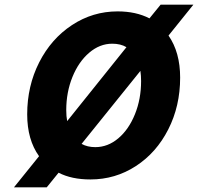

<svg xmlns="http://www.w3.org/2000/svg" viewBox="-20 -763 852 826"><path d="M705 -610Q755 -538 755 -429Q755 -307 704 -206.5Q653 -106 564.5 -48.5Q476 9 369 9Q288 9 232 -20L181 43H40L148 -91Q97 -162 97 -271Q97 -393 148.5 -494.5Q200 -596 289.5 -655Q379 -714 486 -714Q565 -714 623 -684L671 -743H812ZM269 -242 524 -560Q499 -575 463 -575Q409 -575 363.5 -536Q318 -497 291.5 -431.5Q265 -366 265 -289Q265 -262 269 -242ZM584 -458 331 -144Q356 -130 390 -130Q444 -130 489 -168Q534 -206 560.5 -271.5Q587 -337 587 -414Q587 -437 584 -458Z"/></svg>

Font: Be Vietnam ExtraBold
Style: Italic
Weight: 800
Italic angle: -9.778°
Designer: Gabriel Lam
Foundry: TypeRant
Version: Version 3.000